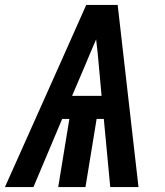

<svg xmlns="http://www.w3.org/2000/svg" viewBox="-46 -755 666 775"><path d="M-26 0 193 -490 302 -735H429L513 0H399L373 -275H344L299 0H189L234 -275H205L89 0ZM245 -368H364L353 -490Q351 -517 348 -543.5Q345 -570 342 -596Q331 -570 319.5 -543.5Q308 -517 297 -490Z"/></svg>

Font: Iosevka SS04 Extended
Style: Bold Italic
Weight: 700
Width: 7
Italic angle: -9°
Monospace: yes
Designer: Belleve Invis
Foundry: Belleve Invis
Version: Version 19.0.0; ttfautohint (v1.8.4)